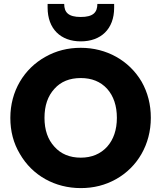

<svg xmlns="http://www.w3.org/2000/svg" viewBox="-20 -957 826 984"><path d="M82 -168C146 -57 262 7 394 7C460 7 520 -8 575 -39C684 -100 753 -216 753 -353C753 -422 737 -483 706 -538C642 -647 526 -712 394 -712C328 -712 268 -697 213 -666C103 -605 33 -490 33 -353C33 -284 49 -223 82 -168ZM208 -353C208 -416 225 -465 259 -502C292 -539 337 -557 394 -557C450 -557 495 -539 529 -502C562 -465 579 -415 579 -353C579 -292 562 -242 529 -205C495 -168 450 -149 394 -149C337 -149 292 -168 259 -205C225 -242 208 -291 208 -353ZM224 -918C224 -809 291 -745 394 -745C497 -745 565 -808 565 -917V-937H479C479 -893 457 -870 394 -870C331 -870 309 -893 309 -937H224Z"/></svg>

Font: Poppins
Style: Bold
Weight: 700
Designer: Ninad Kale (Devanagari), Jonny Pinhorn (Latin)
Foundry: Indian Type Foundry
Version: 4.004